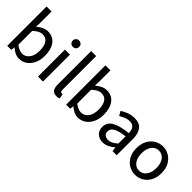

<svg xmlns="http://www.w3.org/2000/svg" viewBox="111 -1624 2529 2529"><g transform="rotate(45 1376.0 -359.5)"><path d="M309.1 12.2Q235.4 12.2 167.5 -51.8H164.1L156.2 0H81.5V-732.4H174.8V-535.2L171.9 -445.8Q206.1 -475.1 245.8 -494.9Q285.6 -514.6 326.7 -514.6Q423.3 -514.6 474.9 -444.8Q526.4 -375 526.4 -258.8Q526.4 -173.3 495.8 -112.5Q465.3 -51.8 415.8 -19.8Q366.2 12.2 309.1 12.2ZM292 -64.9Q351.6 -64.9 391.1 -116Q430.7 -167 430.7 -257.3Q430.7 -338.9 400.9 -388.2Q371.1 -437.5 303.2 -437.5Q272.5 -437.5 241 -420.7Q209.5 -403.8 174.8 -371.1V-114.7Q206.5 -87.4 237.1 -76.2Q267.6 -64.9 292 -64.9Z M654.3 0V-502H747.6V0ZM702.1 -601.1Q675.8 -601.1 659.2 -617.4Q642.6 -633.8 642.6 -660.6Q642.6 -686 659.2 -702.1Q675.8 -718.3 702.1 -718.3Q728.5 -718.3 745.1 -702.1Q761.7 -686 761.7 -660.6Q761.7 -633.8 745.1 -617.4Q728.5 -601.1 702.1 -601.1Z M1008.3 12.2Q957 12.2 934.6 -19Q912.1 -50.3 912.1 -107.9V-732.4H1005.4V-101.6Q1005.4 -80.6 1012.9 -72.3Q1020.5 -64 1030.8 -64Q1034.7 -64 1038.6 -64.2Q1042.5 -64.5 1048.3 -65.9L1060.1 2.9Q1050.8 7.3 1037.8 9.8Q1024.9 12.2 1008.3 12.2Z M1405.8 12.2Q1332 12.2 1264.2 -51.8H1260.7L1252.9 0H1178.2V-732.4H1271.5V-535.2L1268.6 -445.8Q1302.7 -475.1 1342.5 -494.9Q1382.3 -514.6 1423.3 -514.6Q1520 -514.6 1571.5 -444.8Q1623 -375 1623 -258.8Q1623 -173.3 1592.5 -112.5Q1562 -51.8 1512.5 -19.8Q1462.9 12.2 1405.8 12.2ZM1388.7 -64.9Q1448.2 -64.9 1487.8 -116Q1527.3 -167 1527.3 -257.3Q1527.3 -338.9 1497.6 -388.2Q1467.8 -437.5 1399.9 -437.5Q1369.1 -437.5 1337.6 -420.7Q1306.2 -403.8 1271.5 -371.1V-114.7Q1303.2 -87.4 1333.7 -76.2Q1364.3 -64.9 1388.7 -64.9Z M1869.1 12.2Q1805.2 12.2 1763.2 -25.6Q1721.2 -63.5 1721.2 -130.9Q1721.2 -212.9 1794.4 -257.1Q1867.7 -301.3 2026.9 -318.8Q2026.9 -349.6 2017.8 -377.2Q2008.8 -404.8 1987.1 -421.9Q1965.3 -439 1926.3 -439Q1883.8 -439 1846.2 -422.9Q1808.6 -406.7 1777.8 -387.7L1742.7 -448.7Q1778.8 -473.6 1830.3 -494.1Q1881.8 -514.6 1941.9 -514.6Q2034.7 -514.6 2077.4 -458.3Q2120.1 -401.9 2120.1 -305.2V0H2043L2035.6 -59.1H2032.7Q1997.1 -29.3 1956.1 -8.5Q1915 12.2 1869.1 12.2ZM1896.5 -61.5Q1931.6 -61.5 1961.9 -77.9Q1992.2 -94.2 2026.9 -124.5V-258.8Q1906.2 -243.7 1859.1 -213.9Q1812 -184.1 1812 -138.7Q1812 -97.7 1836.4 -79.6Q1860.8 -61.5 1896.5 -61.5Z M2470.7 12.2Q2409.2 12.2 2356 -18.6Q2302.7 -49.3 2270 -108.2Q2237.3 -167 2237.3 -250.5Q2237.3 -334 2270 -393.1Q2302.7 -452.1 2356 -483.4Q2409.2 -514.6 2470.7 -514.6Q2532.7 -514.6 2586.2 -483.4Q2639.6 -452.1 2672.4 -393.1Q2705.1 -334 2705.1 -250.5Q2705.1 -167 2672.4 -108.2Q2639.6 -49.3 2586.2 -18.6Q2532.7 12.2 2470.7 12.2ZM2470.7 -64Q2533.7 -64 2571.8 -115.2Q2609.9 -166.5 2609.9 -250.5Q2609.9 -334.5 2571.8 -386Q2533.7 -437.5 2470.7 -437.5Q2408.7 -437.5 2370.8 -386Q2333 -334.5 2333 -250.5Q2333 -166.5 2370.8 -115.2Q2408.7 -64 2470.7 -64Z"/></g></svg>

Font: Akatab Medium
Style: Regular
Weight: 500
Designer: SIL Global
Foundry: SIL Global
Version: Version 4.100